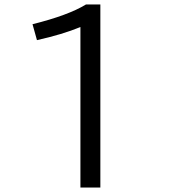

<svg xmlns="http://www.w3.org/2000/svg" viewBox="-20 -820 800 865"><path d="M342.3 24.9V-698.2Q260.7 -664.6 146.5 -639.2L126.5 -710.9Q287.6 -751 367.2 -799.8H432.1V24.9Z"/></svg>

Font: FORM UDPGothic
Style: Regular
Weight: 400
Foundry: Pronama LLC
Version: Version 1.05101